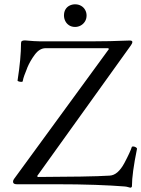

<svg xmlns="http://www.w3.org/2000/svg" viewBox="-20 -855 656 891"><path d="M572.3 12.7Q567.9 11.2 558.1 10.3Q503.9 5.9 422.6 2.9Q341.3 0 235.8 0H57.6Q40.5 0 40.5 -11.7Q40.5 -18.6 45.4 -24.9L485.4 -627.4L482.4 -631.3H191.4Q177.7 -631.3 165.3 -624Q152.8 -616.7 141.6 -601.6Q120.1 -572.8 106.9 -541.5Q106 -539.1 105 -536.1Q97.7 -518.1 92.8 -504.9Q87.9 -491.7 85.4 -478Q85 -475.1 78.9 -475.1Q72.8 -475.1 66.9 -477.1Q61 -479 61.5 -481.4Q77.6 -585.4 77.6 -654.8Q77.6 -662.1 82 -664.8Q86.4 -667.5 95.7 -667.5Q118.2 -665.5 136.7 -664.3Q155.3 -663.1 167.5 -663.1H402.3Q488.3 -663.1 582 -667Q594.2 -667 594.2 -660.2Q594.2 -653.8 587.4 -644.5L152.8 -38.6L154.8 -33.7Q263.2 -34.2 353.8 -35.6Q444.3 -37.1 488.8 -40Q508.3 -41 525.4 -55.9Q542.5 -70.8 557.6 -99.1Q571.3 -125 579.8 -143.6Q588.4 -162.1 591.3 -171.9Q592.3 -175.8 598.6 -175.3Q605 -174.8 610.6 -171.4Q616.2 -168 615.7 -164.1Q592.3 -49.3 592.3 8.3Q592.3 11.7 590.6 13.4Q588.9 15.1 585 16.1Q578.6 14.6 572.3 12.7ZM276.9 -783.2Q276.9 -799.8 283.9 -811.5Q291 -823.2 303 -829.1Q314.9 -835 328.6 -835Q344.2 -835 356.4 -827.9Q368.7 -820.8 375.2 -808.8Q381.8 -796.9 381.8 -783.2Q381.8 -767.6 374.3 -755.4Q366.7 -743.2 354.5 -736.6Q342.3 -730 328.6 -730Q312.5 -730 300.8 -737.5Q289.1 -745.1 283 -757.3Q276.9 -769.5 276.9 -783.2Z"/></svg>

Font: Junicode Two Beta VF
Style: Regular
Weight: 400
Designer: Peter S. Baker
Foundry: Briery Creek Software
Version: Version 1.031 beta; ttfautohint (v1.8.1.43-b0c9)